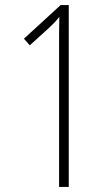

<svg xmlns="http://www.w3.org/2000/svg" viewBox="-20 -734 441 754"><path d="M250 0V-714H218L74 -582L97 -556L173 -625C190 -641 201 -652 213 -668C212 -623 212 -591 212 -549V0Z"/></svg>

Font: Noto Sans Thai Looped ExtraCondensed ExtraLight
Style: Regular
Weight: 200
Width: 2
Designer: Sasikarn Vongin, Ben Mitchell
Foundry: The Fontpad Ltd
Version: Version 1.001